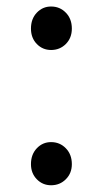

<svg xmlns="http://www.w3.org/2000/svg" viewBox="-20 -545 310 578"><path d="M133.8 -394.5Q108.4 -394.5 90.8 -412.6Q73.2 -430.7 73.2 -459Q73.2 -488.3 90.8 -506.8Q108.4 -525.4 133.8 -525.4Q160.2 -525.4 178.2 -506.8Q196.3 -488.3 196.3 -459Q196.3 -430.7 178.2 -412.6Q160.2 -394.5 133.8 -394.5ZM133.8 12.7Q108.4 12.7 90.8 -5.4Q73.2 -23.4 73.2 -50.8Q73.2 -80.1 90.8 -98.6Q108.4 -117.2 133.8 -117.2Q160.2 -117.2 178.2 -98.6Q196.3 -80.1 196.3 -50.8Q196.3 -23.4 178.2 -5.4Q160.2 12.7 133.8 12.7Z"/></svg>

Font: Gen Jyuu Gothic P Normal
Style: Regular
Weight: 300
Designer: [Source Han Sans]
Ryoko NISHIZUKA  (kana & ideographs); Paul D. Hunt (Latin, Greek & Cyrillic); Wenlong ZHANG  (bopomofo
Version: Version 1.002.20150607